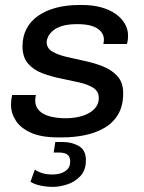

<svg xmlns="http://www.w3.org/2000/svg" viewBox="-20 -541 577 770"><path d="M212 10Q146.5 10 104.9 -8.4Q63.2 -26.8 43.8 -56.8Q24.2 -86.8 24.2 -121Q24.2 -133.2 25.8 -143.5Q27.2 -153.8 28.8 -160H123.8Q122.5 -153 121.9 -148.1Q121.2 -143.2 121.2 -137.8Q121.2 -113 137.4 -97Q153.5 -81 181.6 -73.9Q209.8 -66.8 243.2 -66.8Q270 -66.8 293.9 -71.9Q317.8 -77 336 -87.1Q354.2 -97.2 365.2 -112.2Q376.2 -127.2 376.2 -147.5Q376.2 -175 354 -188.9Q331.8 -202.8 297 -210.6Q262.2 -218.5 223.2 -226.4Q184.2 -234.2 149.4 -247.4Q114.5 -260.5 92.4 -286.2Q70.2 -312 70.2 -355.2Q70.2 -394.2 86.2 -425.1Q102.2 -456 132.4 -477.2Q162.5 -498.5 204.6 -509.8Q246.8 -521 298.8 -521H310.5Q352.2 -521 386.1 -511.5Q420 -502 443.9 -485.1Q467.8 -468.2 480.6 -446Q493.5 -423.8 493.5 -398.2Q493.5 -387.2 492.1 -378.4Q490.8 -369.5 488.8 -364.5H394.5Q395.5 -368.5 396.1 -373Q396.8 -377.5 396.8 -382.2Q396.8 -398.8 386.2 -412.8Q375.8 -426.8 352.5 -435.5Q329.2 -444.2 290.8 -444.2Q254 -444.2 230.1 -437Q206.2 -429.8 192.6 -418.1Q179 -406.5 173.1 -394.2Q167.2 -382 167.2 -372.2Q167.2 -347.8 189.4 -334.5Q211.5 -321.2 246.4 -313Q281.2 -304.8 320.6 -296.4Q360 -288 394.8 -273.9Q429.5 -259.8 451.8 -234.6Q474 -209.5 474 -167.8Q474 -116.5 453.8 -82.4Q433.5 -48.2 398.6 -28Q363.8 -7.8 320.2 1.1Q276.8 10 230.2 10ZM192.5 208.5Q168.2 208.5 143.8 203.6Q119.2 198.8 102.2 188L119.8 139Q128.8 146.2 146.4 152.5Q164 158.8 191.2 158.8Q208 158.8 224 153.8Q240 148.8 250.8 137.6Q261.5 126.5 261.5 107.2Q261.5 87 250 78.9Q238.5 70.8 217.8 70.8H195.2L201.8 28.5H232.8Q267.5 28.5 296 44.6Q324.5 60.8 324.5 101.2Q324.5 142.5 301.5 166.1Q278.5 189.8 248 199.1Q217.5 208.5 192.5 208.5Z"/></svg>

Font: Chivo Medium
Style: Italic
Weight: 500
Italic angle: -8.05°
Designer: Hector Gatti
Foundry: Omnibus-Type
Version: Version 2.002